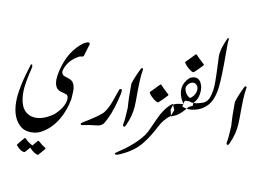

<svg xmlns="http://www.w3.org/2000/svg" viewBox="-112 -1072 2090 1536"><g transform="rotate(10 933.0 -304.0)"><path d="M535.2 -664.1 539.1 -655.8Q529.8 -622.1 508.8 -555.2Q504.9 -547.9 495.1 -546.9Q478 -545.9 477.1 -544.9Q387.2 -499 362.8 -413.1Q356 -389.2 376 -372.1Q384.8 -367.2 420.9 -356Q474.1 -340.8 474.1 -264.2Q474.1 -252.9 472.2 -230.5Q470.2 -208 470.2 -196.8Q453.1 -102.1 407.2 -24.9Q355 61 276.9 102.1Q243.2 120.1 199.2 120.1Q147.9 120.1 115.2 94.2Q40 34.2 39.1 -100.1Q38.1 -209 103 -413.1L111.8 -416Q117.2 -412.1 117.2 -394Q82 -252 82 -189.9Q82 -61 145 -21Q175.8 -1 214.8 -1Q282.2 -1 358.9 -56.2Q431.2 -122.1 439 -186Q442.9 -216.8 423.8 -228Q407.2 -232.9 372.1 -243.2Q325.2 -258.8 325.2 -331.1Q325.2 -358.9 335.9 -404.8Q376 -573.2 491.2 -654.8Q519 -668 522.9 -668Q528.8 -668 535.2 -664.1ZM213.9 242.2 176.8 285.2Q145 288.1 106 242.2L106.9 233.9Q130.9 203.1 157.2 173.8L165 174.8Q185.1 200.2 228 222.2L265.1 178.2H272.9Q303.2 207 332 222.2Q335 222.2 334 232.9Q320.8 249 286.1 288.1Q255.9 288.1 213.9 242.2Z M647.9 -18.1 588.9 -6.8Q580.1 -6.8 578.1 -13.2Q577.1 -21 591.8 -29.8Q644 -61 668.9 -78.1Q712.9 -106.9 740.7 -131.8Q772.9 -168 795.9 -229Q809.1 -265.1 834 -336.9Q836.9 -345.2 847.2 -345.2Q856 -345.2 856 -336.9Q857.9 -317.9 839.8 -250Q809.1 -131.8 766.1 -59.1Q750 -30.8 712.9 -25.9Q690.9 -23.9 647.9 -18.1Z M994.1 -534.2Q990.7 -516.1 986.8 -481Q982.9 -436 981.9 -356.9Q981.9 -266.1 980 -230Q976.1 -152.8 938 -68.8Q930.7 -53.2 924.8 -53.2Q921.9 -53.2 918.9 -55.2Q912.1 -59.1 914.1 -73.2Q921.9 -100.1 926.8 -208Q919.9 -294.9 921.9 -402.8Q938 -457 978 -537.1Q987.8 -543 994.1 -534.2Z M1079.1 -361.8 1151.4 -436H1158.2Q1179.7 -411.6 1226.6 -369.6Q1232.4 -365.7 1226.6 -358.9Q1187.5 -315.9 1159.2 -292Q1147.5 -289.1 1119.1 -312Q1090.8 -335 1079.1 -356.9Z M1647 -263.7ZM1276.9 -300.3Q1234.9 -275.4 1192.9 -203.1Q1176.3 -172.9 1128.4 -64.5Q1092.3 18.6 963.4 116.2Q952.6 124 916.5 148.4Q900.9 158.2 888.2 168.9L890.1 171.9Q890.1 171.9 890.1 174.8Q891.1 177.7 892.1 177.7Q909.7 177.7 914.6 175.8Q1039.6 126 1105 39.1Q1152.8 -23.4 1191.9 -100.6Q1223.1 -163.1 1277.3 -203.1L1296.4 -253.9Z M1316.4 -648.4 1388.7 -722.7H1395.5Q1417 -698.2 1463.9 -656.2Q1469.7 -652.3 1463.9 -645.5Q1424.8 -602.5 1396.5 -578.6Q1384.8 -575.7 1356.4 -598.6Q1328.1 -621.6 1316.4 -643.6Z M1416 -252.9ZM1406.7 -299.3Q1393.6 -284.2 1379.4 -268.1Q1336.9 -219.7 1297.4 -206.5L1279.8 -198.7L1267.1 -251.5L1279.8 -295.4Q1295.4 -303.7 1307.1 -306.2Q1323.7 -310.1 1361.3 -313.5Q1349.6 -334 1339.4 -350.1Q1294.9 -450.2 1366.7 -522Q1375.5 -530.8 1391.1 -535.6Q1450.7 -554.7 1473.1 -485.8Q1482.9 -456.5 1476.1 -413.6Q1469.2 -368.7 1437 -336.4Q1436 -322.8 1436 -313ZM1396 -493.7Q1369.1 -485.4 1356.4 -454.1Q1353 -445.3 1356.4 -430.7Q1363.3 -402.3 1383.8 -383.8Q1396.5 -372.1 1404.3 -371.1Q1416.5 -377.9 1428.7 -392.6Q1445.3 -413.1 1449.2 -439.5Q1453.1 -466.8 1435.5 -484.4Q1418.9 -501 1396 -493.7Z M1419.9 -252.9ZM1506.8 -350.1Q1495.6 -346.7 1481.9 -342.8Q1471.7 -339.8 1460 -337.9Q1435.1 -334.5 1418.5 -337.9L1405.8 -343.3L1366.7 -342.3L1354 -293.5Q1393.1 -275.9 1434.6 -281.2Q1446.3 -282.7 1458.5 -285.6Q1506.3 -297.4 1536.1 -322.8Q1601.1 -371.6 1615.7 -493.7Q1625.5 -576.2 1624.5 -762.2Q1624 -849.1 1625.5 -862.8Q1628.4 -893.6 1626.5 -894.5Q1620.6 -897.5 1619.1 -895.5Q1613.3 -887.7 1597.7 -848.1Q1570.8 -780.8 1573.2 -731L1575.2 -690.4Q1580.1 -588.9 1580.1 -525.9Q1580.1 -470.2 1566.4 -419.9Q1551.3 -363.8 1506.8 -350.1Z M1835 -534.2Q1831.5 -516.1 1827.6 -481Q1823.7 -436 1822.8 -356.9Q1822.8 -266.1 1820.8 -230Q1816.9 -152.8 1778.8 -68.8Q1771.5 -53.2 1765.6 -53.2Q1762.7 -53.2 1759.8 -55.2Q1752.9 -59.1 1754.9 -73.2Q1762.7 -100.1 1767.6 -208Q1760.7 -294.9 1762.7 -402.8Q1778.8 -457 1818.8 -537.1Q1828.6 -543 1835 -534.2Z"/></g></svg>

Font: Jameel Khushkhati
Style: Regular
Weight: 400
Version: Version 3.5